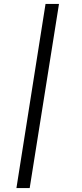

<svg xmlns="http://www.w3.org/2000/svg" viewBox="-20 -750 413 970"><path d="M63 200 210 -730H278L130 200Z"/></svg>

Font: Sora Light
Style: Italic
Weight: 300
Designer: Jonathan Barnbrook, Juli√°n Moncada
Version: Version 1.000